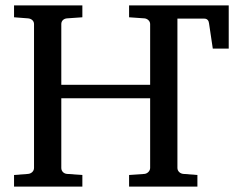

<svg xmlns="http://www.w3.org/2000/svg" viewBox="-20 -691 883 711"><path d="M458 0H711V-43L659 -47C647 -48 637 -57 637 -69V-622H737C747 -622 753 -615 754 -605L768 -511H827V-671H458V-627L515 -623C526 -622 536 -613 536 -602V-377H207V-602C207 -614 216 -622 228 -623L285 -627V-671H32V-627L84 -623C96 -622 106 -614 106 -602V-69C106 -57 96 -48 84 -47L32 -43V0H285V-43L228 -47C216 -48 207 -57 207 -69V-327H536V-69C536 -58 526 -48 515 -47L458 -43Z"/></svg>

Font: Veleka
Style: Regular
Weight: 400
Designer: Stefan Peev, Context Ltd, 2016; SIL International, 1997-2014.
Foundry: Stefan Peev, Context Ltd, 2016
Version: Version 1.000